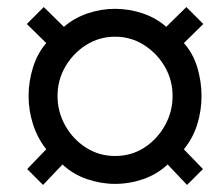

<svg xmlns="http://www.w3.org/2000/svg" viewBox="-20 -623 620 544"><path d="M102 -99 57 -144 111 -200Q86 -232 73.5 -271Q61 -310 61 -351Q61 -392 73.5 -432Q86 -472 111 -501L56 -555L104 -603L161 -547Q190 -572 228 -585Q266 -598 306 -598Q346 -598 384.5 -585Q423 -572 451 -547L508 -603L556 -555L501 -501Q527 -472 539 -432Q551 -392 551 -351Q551 -310 539 -271Q527 -232 501 -200L555 -144L510 -99L455 -157Q425 -129 386 -115.5Q347 -102 306 -102Q266 -102 226.5 -115.5Q187 -129 157 -157ZM306 -181Q352 -181 388.5 -204.5Q425 -228 447 -267Q469 -306 469 -351Q469 -396 447 -434Q425 -472 388 -495.5Q351 -519 306 -519Q261 -519 224 -495.5Q187 -472 165 -434Q143 -396 143 -351Q143 -306 165 -267Q187 -228 224 -204.5Q261 -181 306 -181Z"/></svg>

Font: Archivo Variable SemiBold
Style: Italic
Weight: 600
Italic angle: -10°
Designer: Hector Gatti
Foundry: Omnibus-Type
Version: Version 2.001